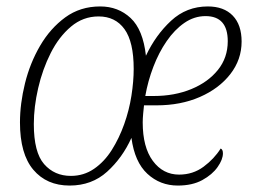

<svg xmlns="http://www.w3.org/2000/svg" viewBox="-20 -566 795 596"><path d="M196 10Q125 10 83.5 -39Q42 -88 42 -186Q42 -244 57.5 -307Q73 -370 104.5 -424Q136 -478 182.5 -512Q229 -546 291 -546Q347 -546 385.5 -510Q424 -474 433 -393Q463 -457 511 -501.5Q559 -546 625 -546Q675 -546 702.5 -517.5Q730 -489 730 -437Q730 -381 695 -336Q660 -291 600.5 -265Q541 -239 466 -239Q456 -239 446 -239Q436 -239 427 -239Q426 -230 424.5 -214Q423 -198 423 -186Q423 -109 454.5 -66.5Q486 -24 536 -24Q579 -24 612 -48.5Q645 -73 665 -105Q672 -102 672 -90Q672 -71 655.5 -47.5Q639 -24 608 -7Q577 10 532 10Q477 10 437.5 -26.5Q398 -63 388 -138Q360 -76 312.5 -33Q265 10 196 10ZM457 -268Q522 -268 574 -289.5Q626 -311 656.5 -349Q687 -387 687 -438Q687 -516 618 -516Q583 -516 552.5 -495Q522 -474 497.5 -438.5Q473 -403 456 -358.5Q439 -314 431 -268ZM200 -20Q240 -20 272 -42Q304 -64 327 -100.5Q350 -137 365.5 -180.5Q381 -224 388 -269Q395 -314 395 -352Q395 -436 366.5 -475.5Q338 -515 286 -515Q238 -515 200.5 -483.5Q163 -452 137.5 -401.5Q112 -351 98.5 -292.5Q85 -234 85 -181Q85 -93 117 -56.5Q149 -20 200 -20Z"/></svg>

Font: Noto Serif SemiCondensed ExtraLight
Style: Italic
Weight: 200
Width: 4
Italic angle: -12°
Designer: Monotype Design Team
Foundry: Monotype Imaging Inc.
Version: Version 2.013